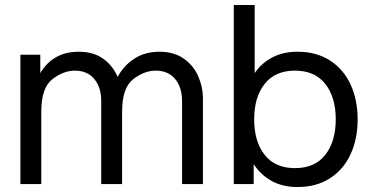

<svg xmlns="http://www.w3.org/2000/svg" viewBox="-20 -740 1496 772"><path d="M606 -456Q560 -456 515.5 -421.5Q471 -387 471 -291V0H387V-334Q387 -389 359 -422.5Q331 -456 281 -456Q235 -456 190.5 -421.5Q146 -387 146 -291V0H62V-520H142V-446Q193 -532 297 -532Q355 -532 394 -504.5Q433 -477 453 -431Q478 -477 520.5 -504.5Q563 -532 622 -532Q679 -532 718.5 -504.5Q758 -477 777 -433.5Q796 -390 796 -342V0H712V-334Q712 -389 684 -422.5Q656 -456 606 -456Z M920 -720H1004V-446Q1032 -487 1075.5 -509.5Q1119 -532 1176 -532Q1252 -532 1306.5 -497Q1361 -462 1389.5 -400.5Q1418 -339 1418 -260Q1418 -181 1389.5 -119.5Q1361 -58 1306.5 -23Q1252 12 1176 12Q1117 12 1073 -12Q1029 -36 1000 -80V0H920ZM1166 -64Q1246 -64 1288 -117.5Q1330 -171 1330 -260Q1330 -349 1288 -402.5Q1246 -456 1166 -456Q1086 -456 1044 -402.5Q1002 -349 1002 -260Q1002 -171 1044 -117.5Q1086 -64 1166 -64Z"/></svg>

Font: Aspekta 400
Style: Regular
Weight: 400
Designer: Ivo Dolenc
Version: Version 2.000